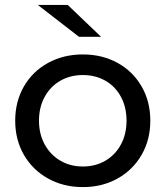

<svg xmlns="http://www.w3.org/2000/svg" viewBox="-20 -757 675 783"><path d="M42 -265Q42 -343 77.5 -404.5Q113 -466 176 -500.5Q239 -535 318 -535Q397 -535 459.5 -500.5Q522 -466 557.5 -404.5Q593 -343 593 -265Q593 -187 557.5 -125.5Q522 -64 459.5 -29Q397 6 318 6Q239 6 176 -29Q113 -64 77.5 -125.5Q42 -187 42 -265ZM496 -265Q496 -320 473 -362.5Q450 -405 409.5 -428Q369 -451 318 -451Q267 -451 226.5 -428Q186 -405 162.5 -362.5Q139 -320 139 -265Q139 -210 162.5 -167.5Q186 -125 226.5 -101.5Q267 -78 318 -78Q369 -78 409.5 -101.5Q450 -125 473 -167.5Q496 -210 496 -265ZM134 -737H256L392 -607H302Z"/></svg>

Font: APTA Sans Medium
Style: Bold
Weight: 500
Version: Version 7.200